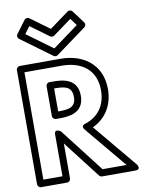

<svg xmlns="http://www.w3.org/2000/svg" viewBox="-122 -1258 1019 1365"><g transform="rotate(-10 388.0 -576.0)"><path d="M177.2 -1117.2 310.2 -1019.8C319.2 -1013.3 331.8 -1014 339.8 -1019.8L472.8 -1117.2L510.9 -1066.2L325 -930L139.1 -1066.2ZM186.8 -1172.2C177 -1179.3 160.5 -1178.4 152 -1167L84 -1076C75.6 -1064.7 78.3 -1048.8 89.2 -1040.8L310.2 -878.8C318.3 -872.9 330.8 -872.3 339.8 -878.8L560.8 -1040.8C572.1 -1049.1 574.1 -1065.1 566 -1076L498 -1167C490.8 -1176.6 474.8 -1180.6 463.2 -1172.2L325 -1071ZM86 -800H356C499.5 -800 600 -726.2 600 -580C600 -466.3 539.8 -393.8 448.4 -364.8C448.4 -364.8 410.8 -356.3 436.8 -325L686.6 -25H513.3L268.8 -341.3C268.8 -341.3 224 -372.3 224 -326V-25H86ZM61 -850C50.3 -850 36 -840.1 36 -825V0C36 10.7 45.9 25 61 25H249C259.7 25 274 15.1 274 0V-252.8L481.2 15.3C485.1 20.3 493 25 501 25H740C789.7 25 759.2 -16 759.2 -16L497.5 -330.2C589.7 -372.7 650 -460.1 650 -580C650 -757.8 518.5 -850 356 -850ZM249 -434H271C338.8 -434 452 -440.1 452 -567C452 -693.9 338.8 -700 271 -700H249C233.9 -700 224 -685.7 224 -675V-459C224 -443.9 238.3 -434 249 -434ZM274 -484V-650C346.1 -649.8 402 -645.3 402 -567C402 -489 347.2 -484.2 274 -484Z"/></g></svg>

Font: Hussar Ekologiczny
Style: Regular
Weight: 400
Foundry: Cannot Into Space Fonts
Version: Version 0.97